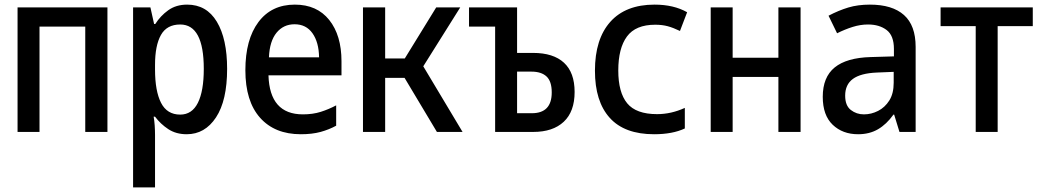

<svg xmlns="http://www.w3.org/2000/svg" viewBox="-20 -571 4540 831"><path d="M56 0V-539H445V0H349V-456H151V0Z M556 240V-539H631L647 -467H652Q674 -502 708 -526.5Q742 -551 790 -551Q874 -551 918.5 -477Q963 -403 963 -273Q963 -136 915 -63Q867 10 788 10Q742 10 708.5 -12Q675 -34 651 -66H645Q648 -50 649.5 -28.5Q651 -7 651 13V240ZM760 -75Q811 -75 836.5 -126Q862 -177 862 -273Q862 -465 760 -465Q702 -465 676.5 -419.5Q651 -374 651 -290V-270Q651 -177 677 -126Q703 -75 760 -75Z M1282 10Q1169 10 1105.5 -61.5Q1042 -133 1042 -267Q1042 -400 1098.5 -475.5Q1155 -551 1256 -551Q1352 -551 1405 -484.5Q1458 -418 1458 -306V-245H1142Q1147 -76 1291 -76Q1334 -76 1368.5 -87Q1403 -98 1435 -115V-27Q1404 -10 1367.5 0Q1331 10 1282 10ZM1144 -323H1361Q1360 -388 1332.5 -427Q1305 -466 1255 -466Q1207 -466 1177 -429.5Q1147 -393 1144 -323Z M1551 0V-539H1647V-318H1732L1868 -539H1972L1812 -284L1982 0H1871L1731 -234H1647V0Z M2123 0V-456H2010V-539H2218V-342H2287Q2375 -342 2421 -299.5Q2467 -257 2467 -173Q2467 -88 2420 -44Q2373 0 2288 0ZM2218 -81H2282Q2368 -81 2368 -171Q2368 -219 2345.5 -240Q2323 -261 2280 -261H2218Z M2811 10Q2683 10 2619 -61Q2555 -132 2555 -265Q2555 -402 2621.5 -476.5Q2688 -551 2813 -551Q2896 -551 2954 -518L2923 -437Q2894 -451 2870 -457.5Q2846 -464 2816 -464Q2731 -464 2693.5 -413Q2656 -362 2656 -266Q2656 -171 2694.5 -124Q2733 -77 2824 -77Q2885 -77 2944 -104V-15Q2891 10 2811 10Z M3056 0V-539H3151V-321H3349V-539H3445V0H3349V-238H3151V0Z M3694 10Q3627 10 3584 -31Q3541 -72 3541 -152Q3541 -237 3592.5 -279Q3644 -321 3748 -324L3849 -327V-359Q3849 -417 3817.5 -441Q3786 -465 3737 -465Q3704 -465 3670.5 -454.5Q3637 -444 3603 -427L3566 -503Q3610 -526 3651.5 -538.5Q3693 -551 3745 -551Q3842 -551 3892.5 -506Q3943 -461 3943 -368V0H3873L3850 -75H3847Q3817 -33 3780 -11.5Q3743 10 3694 10ZM3719 -76Q3751 -76 3780.5 -91Q3810 -106 3829 -136Q3848 -166 3848 -213V-260L3775 -257Q3705 -254 3671.5 -229.5Q3638 -205 3638 -157Q3638 -114 3662.5 -95Q3687 -76 3719 -76Z M4203 0V-458H4051V-539H4450V-458H4298V0Z"/></svg>

Font: Noto Sans Mono ExtraCondensed Medium
Style: Regular
Weight: 500
Width: 2
Designer: Monotype Design Team
Foundry: Monotype Imaging Inc.
Version: Version 2.014